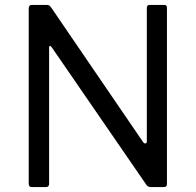

<svg xmlns="http://www.w3.org/2000/svg" viewBox="-20 -762 797 782"><path d="M649 -742Q660 -742 660 -730V-12Q660 -6 656.5 -3Q653 0 647 0H598Q592 0 587 -1Q582 -2 577 -8L191 -569Q186 -576 183 -575Q180 -574 180 -568V-13Q180 0 166 0H110Q97 0 97 -13V-728Q97 -742 110 -742H167Q175 -742 179 -740.5Q183 -739 188 -732L563 -183Q569 -176 573.5 -178Q578 -180 578 -186V-730Q578 -742 590 -742Z"/></svg>

Font: Libre Franklin Thin
Style: Regular
Weight: 400
Version: Version 3.000